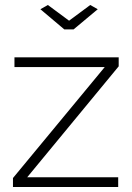

<svg xmlns="http://www.w3.org/2000/svg" viewBox="-20 -750 530 770"><path d="M142 -713 172 -730 257 -667 342 -730 372 -713 275 -632H238ZM32 0V-36L400 -481H38V-520H456V-484L89 -39H454V0Z"/></svg>

Font: Raleway
Style: Light
Weight: 300
Designer: Matt McInerney, Pablo Impallari, Rodrigo Fuenzalida
Foundry: Matt McInerney, Pablo Impallari, Rodrigo Fuenzalida
Version: Version 3.000